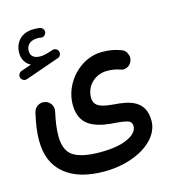

<svg xmlns="http://www.w3.org/2000/svg" viewBox="-126 -712 961 1077"><g transform="rotate(-15 355.0 -174.0)"><path d="M25.9 -367.2C31.2 -353 43.9 -348.6 51.8 -348.6C54.7 -348.6 57.6 -349.1 61 -350.1L258.8 -419.4C271 -422.9 276.9 -435.5 276.9 -444.8C276.9 -447.3 276.4 -449.2 275.9 -451.7C272.5 -466.8 258.3 -472.7 250 -472.7C247.1 -472.7 244.1 -472.2 241.2 -471.2C202.1 -457.5 184.6 -454.1 165.5 -454.1C131.8 -454.1 110.8 -470.2 110.8 -500C110.8 -532.7 133.8 -556.6 177.2 -556.6C184.6 -556.6 191.4 -556.2 197.8 -554.7C199.2 -554.2 200.7 -554.2 202.1 -554.2C213.9 -554.2 226.6 -565.4 228 -579.6V-582C228 -593.8 218.8 -606.4 203.6 -608.9C193.8 -610.4 182.6 -611.3 170.4 -611.3C134.8 -611.3 106.9 -601.1 86.9 -581.1C66.9 -560.5 56.6 -534.7 56.6 -503.4C56.6 -464.8 74.7 -437.5 103.5 -423.3L43 -402.3C28.8 -397 24.4 -383.8 24.4 -376C24.4 -373 24.9 -370.1 25.9 -367.2ZM37.1 0C37.1 85.4 64 150.4 118.2 195.3C171.9 240.2 248.5 262.7 348.6 262.7C521.5 262.7 675.3 175.8 675.3 55.2C675.3 -65.4 578.6 -80.6 498.5 -86.9C436 -92.8 380.9 -99.1 380.9 -156.7C380.9 -227.1 438 -278.8 505.9 -278.8C530.8 -278.8 559.6 -274.9 583 -265.6C588.4 -263.7 593.8 -262.7 599.1 -262.7C616.2 -262.7 640.6 -273.9 648.9 -301.8C650.4 -307.1 651.4 -312.5 651.4 -317.9C651.4 -326.2 648.4 -336.4 642.6 -347.7C636.7 -358.9 627 -366.2 612.8 -370.6C577.1 -383.8 545.9 -388.7 505.4 -388.7C380.4 -388.7 271.5 -272.5 271.5 -145.5C271.5 -73.2 301.8 -33.7 345.2 -13.2C388.2 7.8 439.5 13.2 481.9 15.6C506.8 17.1 527.8 20.5 544.9 25.4C562 30.3 570.3 41.5 570.3 58.6C570.3 85 550.8 107.4 512.2 125.5C473.1 143.6 419.4 152.3 351.6 152.3C281.2 152.3 230 141.6 197.3 120.6C164.6 99.6 148.4 60.5 148.4 4.4C148.4 -38.1 154.8 -81.1 166.5 -133.8C167.5 -138.2 168 -142.6 168 -147C168 -167 154.3 -193.8 125 -200.2C120.6 -201.2 116.2 -201.7 111.8 -201.7C92.3 -201.7 65.9 -188 58.6 -158.7C44.4 -96.7 37.1 -49.3 37.1 0Z"/></g></svg>

Font: Mikhak SemiBold
Style: Regular
Weight: 600
Designer: Amin Abedi
Version: Version 3.2